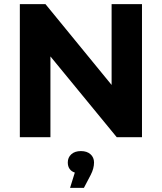

<svg xmlns="http://www.w3.org/2000/svg" viewBox="-20 -664 783 929"><path d="M667 -644V0H545L224 -391V0H76V-644H200L520 -253V-644ZM435 122Q435 151 419 182L386 245H319L342 171Q326 166 317 153.5Q308 141 308 122Q308 98 325 82.5Q342 67 371.5 67Q401 67 418 82.5Q435 98 435 122Z"/></svg>

Font: Montserrat Ace
Style: Bold
Weight: 700
Designer: Julieta Ulanovsky
Foundry: Julieta Ulanovsky
Version: Version 1